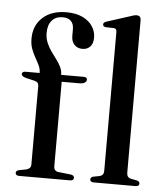

<svg xmlns="http://www.w3.org/2000/svg" viewBox="-53 -784 715 831"><g transform="rotate(5 305.0 -368.5)"><path d="M209 -55Q209 -45 214 -38.8Q219 -32.5 229 -31.5L282.5 -25.5Q290.5 -24.5 294.2 -21Q298 -17.5 298 -12Q298 0 281.5 0H60.5Q53 0 49 -3.2Q45 -6.5 45 -11.5Q45 -17 48.5 -20.2Q52 -23.5 59.5 -25L89 -30.5Q99.5 -33.5 104.5 -39Q109.5 -44.5 109.5 -54V-394.5Q109.5 -402.5 105.8 -407.8Q102 -413 91.5 -416L53 -425Q42 -428.5 38 -432.2Q34 -436 34 -440.5Q34 -445.5 37.8 -448.5Q41.5 -451.5 49 -451.5H128.5L110.5 -438.5V-452.5Q110.5 -469 103.2 -484.2Q96 -499.5 86.5 -516Q77 -532.5 69.8 -552Q62.5 -571.5 62.5 -597Q62.5 -654 100.8 -688.8Q139 -723.5 203.5 -723.5Q245 -723.5 273.8 -709.8Q302.5 -696 317.2 -673.5Q332 -651 332 -624.5Q332 -598.5 319.2 -585Q306.5 -571.5 285.5 -571.5Q264 -571.5 250.8 -585.5Q237.5 -599.5 237.5 -623.5V-652.5Q237.5 -676 225.2 -688.2Q213 -700.5 189.5 -700.5Q159.5 -700.5 142.5 -681.2Q125.5 -662 125.5 -627Q125.5 -604.5 133.5 -585.2Q141.5 -566 153.2 -549.2Q165 -532.5 176.8 -517Q188.5 -501.5 196.2 -485.8Q204 -470 204 -453V-436.5L193.5 -451.5H301.5Q309 -451.5 313 -448.8Q317 -446 317 -440.5Q317 -432.5 309 -427.2Q301 -422 284.5 -422H209ZM526 -718V-55Q526 -44 530.5 -38Q535 -32 543.5 -30L569 -25Q576 -23.5 579.2 -20.2Q582.5 -17 582.5 -12Q582.5 -6.5 578.5 -3.2Q574.5 0 566 0H385Q377 0 373 -3.2Q369 -6.5 369 -12Q369 -16.5 372.2 -20Q375.5 -23.5 382.5 -25L409 -30Q417.5 -32.5 421.8 -38Q426 -43.5 426 -54.5V-656Q426 -664.5 423.2 -668.5Q420.5 -672.5 413.5 -673L378 -674Q371.5 -675 368.8 -677.8Q366 -680.5 366 -684.5Q366 -689.5 369 -692.5Q372 -695.5 380.5 -698.5L475.5 -729Q487.5 -733.5 494.8 -735.2Q502 -737 507 -737Q516.5 -737 521.2 -731.8Q526 -726.5 526 -718Z"/></g></svg>

Font: Fraunces 60pt
Style: Regular
Weight: 400
Version: Version 1.000;[b76b70a41]